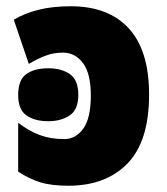

<svg xmlns="http://www.w3.org/2000/svg" viewBox="-20 -583 534 613"><path d="M206 -563Q326 -563 391 -492.5Q456 -422 456 -281Q456 -132 387 -61Q318 10 198 10Q144 10 108.5 -1Q73 -12 38 -35V-191Q72 -165 106.5 -152Q141 -139 185 -139Q222 -139 246 -172.5Q270 -206 270 -278Q270 -348 245 -381.5Q220 -415 181 -415Q151 -415 125 -405Q99 -395 72 -379L24 -520Q57 -540 102 -551.5Q147 -563 206 -563ZM134 -365Q176 -365 203 -346.5Q230 -328 230 -280Q230 -233 202.5 -214.5Q175 -196 134 -196Q91 -196 64.5 -214.5Q38 -233 38 -280Q38 -328 64 -346.5Q90 -365 134 -365Z"/></svg>

Font: Noto Sans SemiCondensed Black
Style: Regular
Weight: 900
Width: 4
Designer: Monotype Design Team
Foundry: Monotype Imaging Inc.
Version: Version 2.013; ttfautohint (v1.8.4.7-5d5b)